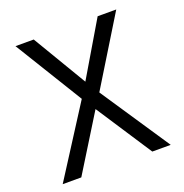

<svg xmlns="http://www.w3.org/2000/svg" viewBox="-134 -851 952 995"><g transform="rotate(-20 341.5 -353.0)"><path d="M43.9 24.4 288.1 -357.4 58.6 -731.4H159.2L335.9 -434.6L511.7 -731.4H614.3L384.8 -357.4L639.6 24.4H538.1L336.9 -283.2L146.5 24.4Z"/></g></svg>

Font: GenEi M Gothic v2 Regular
Style: Regular
Weight: 400
Version: Version 2.0